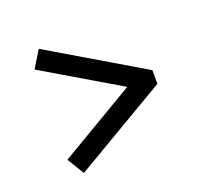

<svg xmlns="http://www.w3.org/2000/svg" viewBox="-86 -635 691 648"><g transform="rotate(-20 259.0 -311.0)"><path d="M112 -88 75 -149 349 -311 75 -473 112 -534 448 -335V-286Z"/></g></svg>

Font: Imprima
Style: Regular
Weight: 400
Designer: Eduardo Tunni
Foundry: Eduardo Tunni
Version: Version 1.002; ttfautohint (v1.8.4.7-5d5b);gftools[0.9.23]